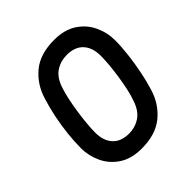

<svg xmlns="http://www.w3.org/2000/svg" viewBox="-195 -851 1001 1001"><g transform="rotate(-45 306.0 -350.0)"><path d="M281 12Q206 12 156.5 -20.5Q107 -53 82.5 -105Q58 -157 58 -214Q58 -262 64 -317.5Q70 -373 81.5 -428Q93 -483 108 -530Q132 -610 193 -661Q254 -712 358 -712Q434 -712 483.5 -679.5Q533 -647 557.5 -595Q582 -543 582 -486Q582 -439 575.5 -384Q569 -329 558 -273.5Q547 -218 532 -170Q508 -90 446.5 -39Q385 12 281 12ZM289 -90Q336 -90 372.5 -115Q409 -140 427 -196Q437 -223 445 -260Q453 -297 459 -336.5Q465 -376 468.5 -414Q472 -452 472 -481Q472 -542 440.5 -576Q409 -610 350 -610Q303 -610 266.5 -585.5Q230 -561 212 -504Q203 -478 195 -440.5Q187 -403 181 -362.5Q175 -322 171.5 -284Q168 -246 168 -219Q168 -158 199.5 -124Q231 -90 289 -90Z"/></g></svg>

Font: Finlandica Medium
Style: Italic
Weight: 500
Italic angle: -8°
Designer: Niklas Ekholm, Juho Hiilivirta, Jaakko Suomalainen
Foundry: Helsinki Type Studio
Version: Version 1.063